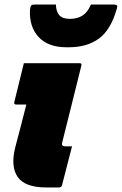

<svg xmlns="http://www.w3.org/2000/svg" viewBox="-20 -825 536 845"><path d="M85 -547H330Q341 -547 338 -536Q317 -451 296 -367Q275 -283 254 -199Q251 -188 255 -185Q259 -181 266 -181H297Q286 -139 275 -95.5Q264 -52 253 -10Q250 0 240 0H184Q90 0 58 -46Q26 -92 47 -176Q58 -218 71.5 -269.5Q85 -321 96 -365H51Q40 -365 43 -376ZM288 -742Q320 -742 343 -756.5Q366 -771 380 -805H482Q491 -805 494.5 -801Q498 -797 493 -783Q467 -693 415 -655Q363 -617 283 -617H272Q192 -617 150 -662Q108 -707 112 -783Q114 -797 117.5 -801Q121 -805 132 -805H226Q227 -773 241.5 -757.5Q256 -742 288 -742Z"/></svg>

Font: Recursive Sn Lnr St Blk
Style: Italic
Weight: 900
Italic angle: -15°
Version: Version 1.079;hotconv 1.0.112;makeotfexe 2.5.65598; ttfautoh